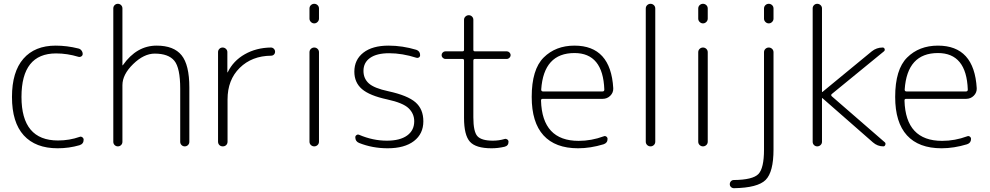

<svg xmlns="http://www.w3.org/2000/svg" viewBox="-20 -770 5206 1010"><path d="M283 10Q167 10 105 -58Q43 -126 43 -260Q43 -392 103 -461Q163 -530 273 -530Q332 -530 392 -515Q402 -513 408.5 -504.5Q415 -496 415 -486Q415 -478 408 -473.5Q401 -469 393 -471Q334 -489 275 -489Q93 -489 93 -260Q93 -31 285 -31Q345 -31 399 -50Q406 -53 413 -48Q420 -43 420 -35Q420 -13 398 -6Q343 10 283 10Z M576 -24V-726Q576 -736 583 -743Q590 -750 600 -750Q610 -750 617 -743Q624 -736 624 -726V-427Q624 -426 625 -426L627 -428Q699 -530 804 -530Q894 -530 935 -479.5Q976 -429 976 -310V-24Q976 -14 969 -7Q962 0 952 0Q942 0 935 -7Q928 -14 928 -24V-303Q928 -413 897 -450.5Q866 -488 794 -488Q737 -488 680.5 -433Q624 -378 624 -322V-24Q624 -14 617 -7Q610 0 600 0Q590 0 583 -7Q576 -14 576 -24Z M1127 -25V-496Q1127 -506 1134 -513Q1141 -520 1151 -520Q1161 -520 1168.5 -513Q1176 -506 1176 -496V-390Q1176 -389 1177 -389Q1178 -389 1178 -390Q1207 -450 1267.5 -484.5Q1328 -519 1405 -520Q1414 -520 1420.5 -513.5Q1427 -507 1427 -498Q1427 -489 1421 -483Q1415 -477 1406 -477Q1305 -476 1241 -413Q1177 -350 1177 -247V-25Q1177 -14 1170 -7Q1163 0 1152 0Q1141 0 1134 -7Q1127 -14 1127 -25Z M1608 -25V-495Q1608 -506 1615.5 -513Q1623 -520 1633 -520Q1643 -520 1650.5 -513Q1658 -506 1658 -495V-25Q1658 -14 1650.5 -7Q1643 0 1633 0Q1623 0 1615.5 -7Q1608 -14 1608 -25ZM1608 -672V-725Q1608 -736 1615.5 -743Q1623 -750 1633 -750Q1643 -750 1650.5 -743Q1658 -736 1658 -725V-672Q1658 -662 1650.5 -654.5Q1643 -647 1633 -647Q1623 -647 1615.5 -654.5Q1608 -662 1608 -672Z M2017 -247Q1924 -267 1884 -301.5Q1844 -336 1844 -393Q1844 -456 1891.5 -493Q1939 -530 2024 -530Q2097 -530 2170 -508Q2190 -501 2190 -480Q2190 -472 2184 -468Q2178 -464 2171 -466Q2096 -490 2027 -490Q1962 -490 1927 -465.5Q1892 -441 1892 -397Q1892 -357 1920 -331.5Q1948 -306 2023 -290Q2124 -268 2165.5 -232Q2207 -196 2207 -132Q2207 -66 2157.5 -28Q2108 10 2019 10Q1939 10 1869 -18Q1849 -26 1849 -48Q1849 -55 1855.5 -59.5Q1862 -64 1869 -61Q1941 -30 2015 -30Q2084 -30 2121.5 -57Q2159 -84 2159 -132Q2159 -172 2129.5 -200.5Q2100 -229 2017 -247Z M2323 -460Q2315 -460 2309 -466Q2303 -472 2303 -480Q2303 -488 2309 -494Q2315 -500 2323 -500H2413Q2421 -500 2421 -508V-666Q2421 -676 2428.5 -683Q2436 -690 2446 -690Q2456 -690 2463 -683Q2470 -676 2470 -666V-508Q2470 -500 2478 -500H2646Q2654 -500 2660 -494Q2666 -488 2666 -480Q2666 -472 2660 -466Q2654 -460 2646 -460H2478Q2470 -460 2470 -451V-153Q2470 -77 2491.5 -53.5Q2513 -30 2573 -30Q2605 -30 2635 -39Q2642 -41 2648.5 -36.5Q2655 -32 2655 -24Q2655 -3 2634 2Q2600 10 2566 10Q2483 10 2452 -24.5Q2421 -59 2421 -150V-451Q2421 -460 2413 -460Z M3002 -491Q2840 -491 2827 -299Q2827 -289 2836 -289H3150Q3159 -289 3159 -299Q3152 -491 3002 -491ZM3021 10Q2901 10 2839 -58Q2777 -126 2777 -260Q2777 -405 2840 -467.5Q2903 -530 3002 -530Q3193 -530 3206 -306Q3207 -283 3190.5 -266.5Q3174 -250 3150 -250H2834Q2826 -250 2826 -241Q2832 -29 3024 -29Q3091 -29 3156 -53Q3163 -56 3169.5 -51.5Q3176 -47 3176 -39Q3176 -18 3155 -11Q3086 10 3021 10Z M3377 -25V-725Q3377 -736 3384.5 -743Q3392 -750 3402 -750Q3412 -750 3419.5 -743Q3427 -736 3427 -725V-25Q3427 -14 3419.5 -7Q3412 0 3402 0Q3392 0 3384.5 -7Q3377 -14 3377 -25Z M3653 -25V-495Q3653 -506 3660.5 -513Q3668 -520 3678 -520Q3688 -520 3695.5 -513Q3703 -506 3703 -495V-25Q3703 -14 3695.5 -7Q3688 0 3678 0Q3668 0 3660.5 -7Q3653 -14 3653 -25ZM3653 -672V-725Q3653 -736 3660.5 -743Q3668 -750 3678 -750Q3688 -750 3695.5 -743Q3703 -736 3703 -725V-672Q3703 -662 3695.5 -654.5Q3688 -647 3678 -647Q3668 -647 3660.5 -654.5Q3653 -662 3653 -672Z M3841 220Q3832 220 3825.5 214Q3819 208 3819 199Q3819 190 3825 183.5Q3831 177 3840 177Q3940 176 3969.5 145.5Q3999 115 3999 17V-495Q3999 -506 4006.5 -513Q4014 -520 4024 -520Q4034 -520 4041.5 -513Q4049 -506 4049 -495V17Q4049 135 4007.5 176.5Q3966 218 3841 220ZM3999 -725Q3999 -736 4006.5 -743Q4014 -750 4024 -750Q4034 -750 4041.5 -743Q4049 -736 4049 -725V-672Q4049 -662 4041.5 -654.5Q4034 -647 4024 -647Q4014 -647 4006.5 -654.5Q3999 -662 3999 -672Z M4255 -24V-726Q4255 -736 4262 -743Q4269 -750 4279 -750Q4289 -750 4296.5 -743Q4304 -736 4304 -726V-287Q4304 -286 4305 -286H4306L4566 -500Q4591 -520 4623 -520Q4631 -520 4633.5 -512.5Q4636 -505 4630 -500L4355 -275Q4350 -270 4355 -264L4635 -21Q4640 -16 4637 -8Q4634 0 4627 0Q4596 0 4572 -21L4306 -254H4305Q4304 -254 4304 -253V-24Q4304 -14 4296.5 -7Q4289 0 4279 0Q4269 0 4262 -7Q4255 -14 4255 -24Z M4914 -491Q4752 -491 4739 -299Q4739 -289 4748 -289H5062Q5071 -289 5071 -299Q5064 -491 4914 -491ZM4933 10Q4813 10 4751 -58Q4689 -126 4689 -260Q4689 -405 4752 -467.5Q4815 -530 4914 -530Q5105 -530 5118 -306Q5119 -283 5102.5 -266.5Q5086 -250 5062 -250H4746Q4738 -250 4738 -241Q4744 -29 4936 -29Q5003 -29 5068 -53Q5075 -56 5081.5 -51.5Q5088 -47 5088 -39Q5088 -18 5067 -11Q4998 10 4933 10Z"/></svg>

Font: Rounded Mplus 1c Light
Style: Regular
Weight: 300
Version: Version 1.059.20150529